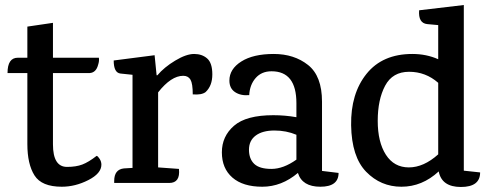

<svg xmlns="http://www.w3.org/2000/svg" viewBox="-20 -729 1946 765"><path d="M191 -438V-154Q191 -64 247 -64Q283 -64 308 -73.5Q333 -83 365 -108Q370 -107 377 -96Q384 -85 384 -73Q384 -38 332 -11.5Q280 15 226 15Q146 15 117.5 -30Q89 -75 89 -155V-438H10Q10 -499 51 -499H89V-623L191 -638V-499H374Q376 -486 371 -471Q363 -440 338 -438Z M799 -362Q783 -350 748 -353Q748 -396 739 -411.5Q730 -427 710 -427Q662 -427 610 -361V-62L693 -56Q699 0 654 0H435Q435 0 435 -8Q435 -54 474 -58L508 -60V-431L460 -436Q433 -439 433 -488L596 -509L604 -429H607Q634 -461 678 -487.5Q722 -514 753.5 -514Q785 -514 805.5 -496Q826 -478 826 -432.5Q826 -387 799 -362Z M1329 -40Q1329 15 1256.5 15Q1184 15 1167 -40Q1102 15 1025 15Q948 15 906 -21.5Q864 -58 864 -122Q864 -186 912.5 -228Q961 -270 1069 -270Q1116 -270 1161 -262V-318Q1161 -445 1062 -445Q1022 -445 998.5 -418Q975 -391 973 -350Q939 -347 916.5 -362Q894 -377 894 -408Q894 -454 941.5 -484Q989 -514 1070.5 -514Q1152 -514 1207.5 -470Q1263 -426 1263 -324V-48ZM1161 -192Q1121 -209 1073.5 -209Q1026 -209 999 -189Q972 -169 972 -132.5Q972 -96 993 -76Q1014 -56 1061.5 -56Q1109 -56 1161 -93Z M1893 -42Q1893 16 1816.5 16Q1740 16 1728 -46Q1662 15 1579.5 15Q1497 15 1439 -44.5Q1381 -104 1379 -230Q1377 -356 1440.5 -435Q1504 -514 1623 -514Q1679 -514 1726 -493V-629L1682 -633Q1646 -637 1650 -688L1828 -709V-49ZM1726 -399Q1676 -443 1610 -443Q1544 -443 1514.5 -387.5Q1485 -332 1485 -247.5Q1485 -163 1517.5 -112.5Q1550 -62 1609 -62Q1668 -62 1726 -114Z"/></svg>

Font: Karma SemiBold
Style: Regular
Weight: 600
Designer: Joana Correia
Foundry: Indian Type Foundry
Version: Version 1.202;PS 1.0;hotconv 1.0.78;makeotf.lib2.5.61930; tt